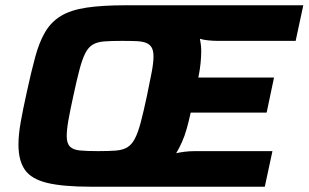

<svg xmlns="http://www.w3.org/2000/svg" viewBox="-20 -708 1170 728"><path d="M326 0Q219 0 159 -14.5Q99 -29 74.5 -64Q50 -99 50 -160Q50 -197 58.5 -245Q67 -293 81 -356Q98 -435 113.5 -492Q129 -549 151.5 -587Q174 -625 211 -647.5Q248 -670 307.5 -679Q367 -688 457 -688H1130L1101 -553H806Q788 -553 769 -555Q750 -557 738 -561Q740 -550 741.5 -539Q743 -528 743 -515Q743 -493 740.5 -468Q738 -443 732 -414H1019L991 -281H703Q696 -248 688 -220Q680 -192 670 -169.5Q660 -147 648 -127Q660 -130 679 -132.5Q698 -135 720 -135H1013L984 0ZM352 -135Q392 -135 418.5 -137Q445 -139 462 -149Q479 -159 491 -181.5Q503 -204 513.5 -243.5Q524 -283 537 -344Q548 -397 555 -433.5Q562 -470 562 -494Q562 -515 555.5 -527Q549 -539 535 -545Q521 -551 498 -552Q475 -553 442 -553Q402 -553 375.5 -551Q349 -549 332 -539Q315 -529 303.5 -506.5Q292 -484 281.5 -444.5Q271 -405 258 -344Q246 -290 239.5 -253Q233 -216 233 -192Q233 -165 245 -152.5Q257 -140 283 -137.5Q309 -135 352 -135Z"/></svg>

Font: Saira SemiExpanded
Style: Bold Italic
Weight: 700
Width: 6
Italic angle: -12°
Designer: Hector Gatti with collaboration of the Omnibus-Type team
Foundry: Omnibus-Type
Version: Version 1.101